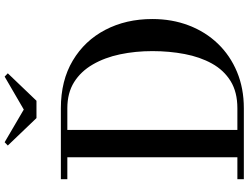

<svg xmlns="http://www.w3.org/2000/svg" viewBox="-136 -884 1020 787"><g transform="rotate(-90 373.5 -490.0)"><path d="M324 -750Q437.5 -750 519.2 -701.2Q601 -652.5 645.2 -567.8Q689.5 -483 689.5 -375Q689.5 -294 663.2 -225.5Q637 -157 588.5 -106.5Q540 -56 472.8 -28Q405.5 0 324 0H33V-26.5H123V-723.5H33V-750ZM235 -26.5H324Q390 -26.5 435 -54.2Q480 -82 507 -130.8Q534 -179.5 546 -242.5Q558 -305.5 558 -375Q558 -444.5 544.8 -507.5Q531.5 -570.5 503.2 -619.2Q475 -668 430.8 -695.8Q386.5 -723.5 324 -723.5H235ZM283.5 -850 171 -967.5 184.5 -980.5 318.5 -902 453.5 -980.5 467 -967.5 354.5 -850Z"/></g></svg>

Font: Bodoni Moda SC 9pt Medium
Style: Regular
Weight: 500
Designer: Owen Earl
Foundry: indestructible type
Version: Version 2.005